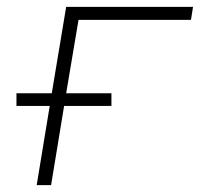

<svg xmlns="http://www.w3.org/2000/svg" viewBox="-20 -540 640 560"><path d="M87 0 125 -231H28V-268H131L173 -520H543L537 -482H209L173 -268H305V-231H167L129 0Z"/></svg>

Font: Iosevka XLt Ex Obl
Style: Regular
Weight: 200
Width: 7
Italic angle: -9°
Monospace: yes
Designer: Belleve Invis
Foundry: Belleve Invis
Version: Version 32.5.0; ttfautohint (v1.8.4)